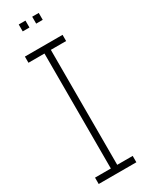

<svg xmlns="http://www.w3.org/2000/svg" viewBox="-223 -881 694 914"><g transform="rotate(-30 124.5 -424.0)"><path d="M108 0V-667L140 -701H143V-35L111 0ZM21 0V-35H108V0ZM111 0 143 -35H228V0ZM20 -667V-701H140L108 -667ZM143 -667V-701H227V-667ZM145 -810V-848H181V-810ZM71 -810V-848H108V-810Z"/></g></svg>

Font: Foldit ExtraLight
Style: Regular
Weight: 250
Version: Version 1.003